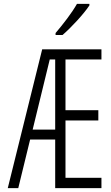

<svg xmlns="http://www.w3.org/2000/svg" viewBox="-20 -968 570 988"><path d="M266 -798V-788H302C347 -827 411 -896 440 -940V-948H376C350 -902 306 -845 266 -798ZM20 0H74L135 -250H264V0H502V-53H317V-348H486V-401H317V-662H502V-714H197ZM236 -662H264V-301H148Z"/></svg>

Font: Noto Sans Mono Condensed Light
Style: Regular
Weight: 300
Width: 3
Designer: Monotype Design Team
Foundry: Monotype Imaging Inc.
Version: Version 2.014